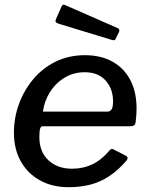

<svg xmlns="http://www.w3.org/2000/svg" viewBox="-20 -770 622 800"><path d="M266 10Q198 10 146.5 -18.5Q95 -47 66.5 -98Q38 -149 38 -217Q38 -279 59 -336.5Q80 -394 118.5 -440Q157 -486 211.5 -513Q266 -540 334 -540Q400 -540 448 -513.5Q496 -487 522.5 -437.5Q549 -388 549 -317Q549 -304 548 -289.5Q547 -275 545 -260Q544 -252 539 -248Q534 -244 524 -244H158Q150 -244 147 -233.5Q144 -223 144 -199Q144 -137 182 -102Q220 -67 280 -67Q327 -67 366 -86Q405 -105 438 -145Q443 -150 447 -149.5Q451 -149 456 -146L503 -122Q517 -115 508 -102Q473 -61 436 -36.5Q399 -12 357.5 -1Q316 10 266 10ZM428 -305Q438 -305 444.5 -313.5Q451 -322 451 -348Q451 -400 420 -434.5Q389 -469 333 -469Q286 -469 248.5 -446Q211 -423 187.5 -385Q164 -347 159 -305ZM237 -744Q239 -749 243 -750Q247 -751 251 -749L470 -653Q475 -651 476.5 -647Q478 -643 476 -637L462 -609Q460 -603 456.5 -602.5Q453 -602 445 -604L225 -671Q215 -674 212.5 -678.5Q210 -683 213 -690Z"/></svg>

Font: Libre Franklin Medium
Style: Italic
Weight: 500
Italic angle: -8°
Designer: Pablo Impallari, Rodrigo Fuenzalida, Nhung Nguyen
Foundry: Impallari Type
Version: Version 3.000